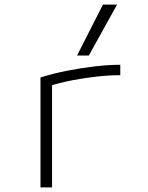

<svg xmlns="http://www.w3.org/2000/svg" viewBox="-20 -810 640 830"><path d="M155 -475Q208 -492 269 -504Q330 -516 390 -523Q450 -530 500 -530V-485Q453 -485 398.5 -479Q344 -473 290 -462.5Q236 -452 190 -437L205 -461V0H155ZM364 -570H313L425 -790H486Z"/></svg>

Font: M PLUS Code Latin Expanded Light
Style: Regular
Weight: 300
Width: 7
Designer: Coji Morishita
Foundry: UNDERFOREST DESIGN
Version: Version 1.002; ttfautohint (v1.8.3)